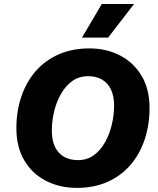

<svg xmlns="http://www.w3.org/2000/svg" viewBox="-20 -906 772 936"><path d="M354.2 10Q271.8 10 204.8 -24.1Q137.8 -58.2 98.8 -123.5Q59.8 -188.8 59.8 -280.6Q59.8 -363 83.6 -433.9Q107.4 -504.8 152.9 -557.8Q198.4 -610.8 264.9 -640.4Q331.4 -670 415.8 -670Q498.8 -670 565.1 -635.7Q631.4 -601.4 670.2 -536.6Q709 -471.8 709 -379.4Q709 -297.4 685.4 -226.5Q661.8 -155.6 616.3 -102.4Q570.8 -49.2 504.7 -19.6Q438.6 10 354.2 10ZM360.2 -125.4Q404.6 -125.4 437.3 -149.3Q470 -173.2 492.1 -212.6Q514.2 -252 525.2 -298.9Q536.2 -345.8 536.2 -391.2Q536.2 -437.4 521.1 -469.3Q506 -501.2 477.9 -517.9Q449.8 -534.6 409.4 -534.6Q365 -534.6 332.1 -510.7Q299.2 -486.8 276.9 -447.6Q254.6 -408.4 243.6 -361.5Q232.6 -314.6 232.6 -268.8Q232.6 -223.2 247.7 -191Q262.8 -158.8 291.4 -142.1Q320 -125.4 360.2 -125.4ZM476.2 -886.4H633.4L507 -722.6H379.6Z"/></svg>

Font: Work Sans
Style: Italic
Weight: 400
Italic angle: -13°
Designer: Wei Huang
Foundry: Wei Huang
Version: Version 2.012